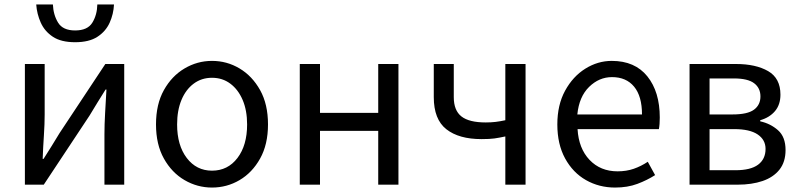

<svg xmlns="http://www.w3.org/2000/svg" viewBox="-20 -831 3598 864"><path d="M92 0V-543H181V-316Q181 -273 177.5 -221Q174 -169 172 -116H176Q192 -141 212.5 -174Q233 -207 248 -232L454 -543H539V0H450V-227Q450 -270 453 -322.5Q456 -375 459 -428H455Q439 -403 418.5 -369.5Q398 -336 383 -311L177 0ZM318 -641Q255 -641 218 -665.5Q181 -690 163.5 -729Q146 -768 143 -811H218Q220 -764 241.5 -729Q263 -694 318 -694Q374 -694 395.5 -729Q417 -764 418 -811H493Q491 -768 473.5 -729Q456 -690 418.5 -665.5Q381 -641 318 -641Z M934 13Q868 13 810.5 -20.5Q753 -54 717.5 -117.5Q682 -181 682 -271Q682 -362 717.5 -425.5Q753 -489 810.5 -523Q868 -557 934 -557Q1001 -557 1058 -523Q1115 -489 1150.5 -425.5Q1186 -362 1186 -271Q1186 -181 1150.5 -117.5Q1115 -54 1058 -20.5Q1001 13 934 13ZM934 -63Q1005 -63 1048.5 -120Q1092 -177 1092 -271Q1092 -334 1072 -381Q1052 -428 1016.5 -454.5Q981 -481 934 -481Q887 -481 851.5 -454.5Q816 -428 796.5 -381Q777 -334 777 -271Q777 -177 820.5 -120Q864 -63 934 -63Z M1329 0V-543H1420V-323H1682V-543H1773V0H1682V-242H1420V0Z M2254 0V-217Q2226 -211 2205 -208Q2184 -205 2147 -205Q2045 -205 1988.5 -249.5Q1932 -294 1932 -394V-543H2022V-394Q2022 -334 2056.5 -307Q2091 -280 2166 -280Q2190 -280 2210.5 -282.5Q2231 -285 2254 -290V-543H2345V0Z M2748 13Q2676 13 2617 -20.5Q2558 -54 2523 -118Q2488 -182 2488 -271Q2488 -359 2523 -423Q2558 -487 2614 -522Q2670 -557 2733 -557Q2837 -557 2893 -487.5Q2949 -418 2949 -302Q2949 -287 2948 -273.5Q2947 -260 2945 -250H2579Q2584 -163 2633 -111.5Q2682 -60 2759 -60Q2799 -60 2832 -71.5Q2865 -83 2895 -103L2928 -43Q2892 -20 2848 -3.5Q2804 13 2748 13ZM2578 -316H2869Q2869 -398 2833.5 -441Q2798 -484 2734 -484Q2676 -484 2631 -440Q2586 -396 2578 -316Z M3083 0V-543H3292Q3381 -543 3436.5 -511Q3492 -479 3492 -405Q3492 -360 3467.5 -331Q3443 -302 3401 -290V-285Q3447 -275 3481 -245Q3515 -215 3515 -156Q3515 -102 3487.5 -67.5Q3460 -33 3411.5 -16.5Q3363 0 3300 0ZM3173 -316H3276Q3344 -316 3373 -337.5Q3402 -359 3402 -397Q3402 -435 3373.5 -456.5Q3345 -478 3283 -478H3173ZM3173 -65H3290Q3358 -65 3391.5 -90Q3425 -115 3425 -161Q3425 -202 3389.5 -226Q3354 -250 3284 -250H3173Z"/></svg>

Font: Chiron Sans HK TT
Style: Regular
Weight: 400
Designer: Ryoko NISHIZUKA 西塚涼子 (kana, bopomofo & ideographs); Paul D. Hunt (Latin, Greek & Cyrillic); Sandoll Communications 산돌커뮤니
Foundry: Adobe
Version: Version 2.022;hotconv 1.0.109;makeotfexe 2.5.65596